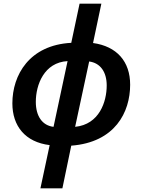

<svg xmlns="http://www.w3.org/2000/svg" viewBox="-20 -780 772 1040"><path d="M249 6 199 240H318L366 9C603 -9 685 -172 685 -321C685 -447 613 -529 484 -547L529 -760H411L366 -548C139 -536 47 -374 47 -220C47 -97 117 -10 249 6ZM346 -449 270 -93C209 -100 174 -151 174 -228C174 -321 219 -442 346 -449ZM387 -93 463 -447C523 -439 558 -391 558 -317C558 -229 518 -106 387 -93Z"/></svg>

Font: Noto Sans SemiBold
Style: Italic
Weight: 600
Italic angle: -12°
Designer: Monotype Design Team
Foundry: Monotype Imaging Inc.
Version: Version 2.013